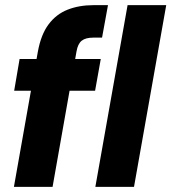

<svg xmlns="http://www.w3.org/2000/svg" viewBox="-20 -725 665 745"><path d="M34 0 127 -525Q139 -591 168.5 -630.5Q198 -670 242.5 -687.5Q287 -705 342 -705H399L376 -579H342Q312 -579 297 -567Q282 -555 277 -526L184 0ZM35 -373 56 -496H371L349 -373ZM350 0 475 -705H625L500 0Z"/></svg>

Font: DM Sans 36pt Black
Style: Italic
Weight: 900
Italic angle: -10°
Designer: Colophon Foundry, Jonny Pinhorn
Foundry: Colophon Foundry
Version: Version 4.004;gftools[0.9.30]